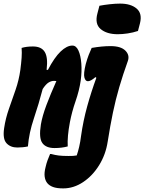

<svg xmlns="http://www.w3.org/2000/svg" viewBox="-62 -813 801 1066"><path d="M490 -781Q516 -786 547.5 -789.5Q579 -793 605 -793Q664 -793 696.5 -765.5Q729 -738 715 -683L704 -641Q677 -632 647.5 -627.5Q618 -623 592 -623Q531 -623 497 -651.5Q463 -680 479 -739ZM93 0Q80 3 64 4.5Q48 6 34 6Q-4 6 -26 -18Q-48 -42 -39 -102Q-31 -156 -12.5 -208.5Q6 -261 24.5 -314.5Q43 -368 51 -425Q56 -464 58 -492.5Q60 -521 58 -547Q72 -551 87 -553Q102 -555 121 -555Q168 -555 186.5 -524.5Q205 -494 197 -428Q197 -426 197 -425H204Q240 -494 274.5 -527Q309 -560 340 -560Q361 -560 373.5 -532.5Q386 -505 389.5 -460.5Q393 -416 386 -365Q378 -310 357.5 -251Q337 -192 326 -134Q311 -55 314 0Q280 9 241 9Q193 9 173 -19Q153 -47 165 -122Q173 -169 195.5 -229Q218 -289 251 -363Q247 -364 238 -364Q223 -364 208 -355Q193 -346 175 -319Q153 -235 126 -155Q99 -75 93 0ZM552 -557Q609 -557 634 -532Q659 -507 648 -475Q620 -397 600 -328.5Q580 -260 565 -188Q550 -116 536 -27Q525 45 488.5 104Q452 163 399.5 198Q347 233 289 233Q253 233 232 225Q211 217 200 203Q189 189 186 167.5Q183 146 191 115Q196 93 202 77Q208 61 216 42H222Q244 48 264.5 50.5Q285 53 319 53Q333 53 343.5 52.5Q354 52 364 50Q371 30 377.5 2.5Q384 -25 388 -58Q400 -143 422.5 -224Q445 -305 473 -381L468 -385Q442 -362 426 -362Q412 -362 406.5 -383Q401 -404 414 -457Q422 -486 430.5 -508Q439 -530 447 -547Q476 -552 501.5 -554.5Q527 -557 552 -557Z"/></svg>

Font: Recursive Mn Csl St Blk
Style: Italic
Weight: 900
Italic angle: -15°
Monospace: yes
Version: Version 1.079;hotconv 1.0.112;makeotfexe 2.5.65598; ttfautoh